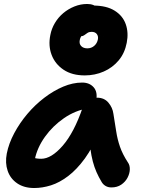

<svg xmlns="http://www.w3.org/2000/svg" viewBox="-20 -935 721 965"><path d="M152 10Q101 10 66.5 -13.5Q32 -37 18.5 -76.5Q5 -116 14 -163Q24 -214 51.5 -265.5Q79 -317 117.5 -362.5Q156 -408 202.5 -443.5Q249 -479 297.5 -499.5Q346 -520 393 -520Q430 -520 451 -496Q472 -472 463 -428Q460 -412 449 -403Q438 -394 424 -391Q358 -380 301.5 -341Q245 -302 206 -247.5Q167 -193 155 -134Q152 -117 151.5 -102.5Q151 -88 155 -66L107 -168Q128 -150 145 -143.5Q162 -137 187 -137Q238 -137 295 -202.5Q352 -268 395 -393Q404 -417 425 -430.5Q446 -444 468 -444Q504 -444 525 -419Q546 -394 550 -363Q558 -315 564 -275Q570 -235 583 -197.5Q596 -160 622 -120Q633 -105 632.5 -84Q632 -63 621 -42Q610 -21 589.5 -7Q569 7 540 7Q523 7 510.5 -0.5Q498 -8 491 -20Q476 -45 465 -70Q454 -95 446.5 -123.5Q439 -152 434 -189Q429 -226 426 -274L480 -278Q447 -194 406.5 -138.5Q366 -83 322.5 -50Q279 -17 236 -3.5Q193 10 152 10ZM406 -556Q342 -556 299.5 -584.5Q257 -613 239.5 -659Q222 -705 233 -759Q239 -791 256 -819.5Q273 -848 298 -869Q323 -890 354 -902.5Q385 -915 418 -915Q453 -915 471 -894.5Q489 -874 483 -846Q479 -828 466.5 -812.5Q454 -797 432 -787Q406 -775 394.5 -761Q383 -747 381 -734Q377 -715 388 -703.5Q399 -692 419 -692Q439 -692 453.5 -704.5Q468 -717 472 -737Q475 -753 466.5 -764Q458 -775 440 -775Q428 -775 419.5 -769.5Q411 -764 404 -758.5Q397 -753 388 -753Q348 -753 335 -766Q322 -779 329 -810Q337 -852 368.5 -879.5Q400 -907 449 -907Q515 -907 556 -881.5Q597 -856 612 -813.5Q627 -771 617 -720Q607 -668 576.5 -631.5Q546 -595 501.5 -575.5Q457 -556 406 -556Z"/></svg>

Font: Shantell Sans
Style: Bold Italic
Weight: 700
Italic angle: -11°
Designer: Stephen Nixon, Anya Danilova, Shantell Martin
Foundry: Arrow Type
Version: Version 1.011;[c5ecc13dd]